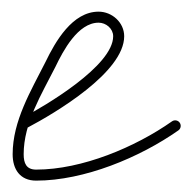

<svg xmlns="http://www.w3.org/2000/svg" viewBox="-20 -294 332 331"><path d="M14.1 -77.7C16.6 -73 22.3 -71.2 27 -73.7C75.3 -99.2 194.1 -169.5 194.1 -231.5C194.1 -255.2 173.2 -273.9 150 -273.9C104.8 -273.9 75.5 -222.5 58.4 -187.1C58.4 -187.1 58.5 -187.2 58.5 -187.2C58.5 -187.2 58.5 -187.3 58.5 -187.3C33.3 -137.4 1.8 -85.6 1.8 -28.1C1.8 -2.2 14.5 17.4 42.3 17.4C125.2 17.4 221 -22.5 287.5 -69.2C291.8 -72.2 292.8 -78.2 289.8 -82.5C286.8 -86.8 280.8 -87.8 276.5 -84.8C213.3 -40.3 121.3 -1.6 42.3 -1.6C25.3 -1.6 20.8 -12.7 20.8 -28.1C20.8 -82.1 51.8 -131.8 75.5 -178.7C75.5 -178.7 75.5 -178.8 75.5 -178.8C75.5 -178.8 75.6 -178.9 75.6 -178.9C88.7 -206.2 114.3 -254.9 150 -254.9C162.8 -254.9 175.1 -244.7 175.1 -231.5C175.1 -180.5 58.1 -111.6 18.1 -90.5C13.5 -88.1 11.7 -82.3 14.1 -77.7Z"/></svg>

Font: FRB American Cursive Extralight
Style: Italic
Weight: 200
Italic angle: -25°
Version: Version 2.0;Modular Font Editor K font №1